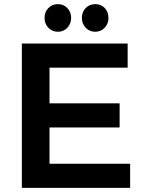

<svg xmlns="http://www.w3.org/2000/svg" viewBox="-20 -911 701 931"><path d="M86 -700H599V-583H220V-410H560V-293H220V-117H611V0H86ZM325 -824Q325 -796 306.5 -776.5Q288 -757 261 -757Q233 -757 214.5 -776.5Q196 -796 196 -824Q196 -853 214.5 -872Q233 -891 261 -891Q288 -891 306.5 -872Q325 -853 325 -824ZM506 -824Q506 -796 487.5 -776.5Q469 -757 442 -757Q414 -757 395.5 -776.5Q377 -796 377 -824Q377 -853 395.5 -872Q414 -891 442 -891Q470 -891 488 -872Q506 -853 506 -824Z"/></svg>

Font: Montserrat arm2 Medium
Style: Regular
Weight: 500
Designer: Julieta Ulanovsky
Foundry: Julieta Ulanovsky
Version: Version 6.000